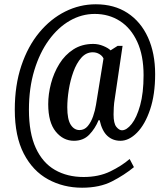

<svg xmlns="http://www.w3.org/2000/svg" viewBox="-20 -734 782 896"><path d="M363 142Q276 142 204.5 103Q133 64 91 -17Q49 -98 49 -222Q49 -336 79.5 -427Q110 -518 163 -582Q216 -646 284 -680Q352 -714 427 -714Q513 -714 575 -673.5Q637 -633 670.5 -559.5Q704 -486 704 -388Q704 -293 680.5 -223Q657 -153 619.5 -115Q582 -77 542 -77Q506 -77 481 -100Q456 -123 445 -173H440Q424 -134 396.5 -105.5Q369 -77 325 -77Q275 -77 240 -120Q205 -163 205 -248Q205 -295 218 -344.5Q231 -394 257 -436Q283 -478 322.5 -503.5Q362 -529 415 -529Q439 -529 462 -519.5Q485 -510 496 -499L529 -520H552L516 -276Q512 -253 511 -232.5Q510 -212 510 -200Q510 -158 523 -142Q536 -126 549 -126Q571 -126 594.5 -155.5Q618 -185 634 -242.5Q650 -300 650 -383Q650 -475 620.5 -539Q591 -603 539.5 -636Q488 -669 422 -669Q361 -669 306 -637.5Q251 -606 208 -547Q165 -488 140 -405.5Q115 -323 115 -222Q115 -113 147 -43.5Q179 26 236.5 59Q294 92 370 92Q441 92 494.5 66Q548 40 585 8L605 46Q560 83 502.5 112.5Q445 142 363 142ZM351 -127Q374 -127 389.5 -145.5Q405 -164 414.5 -191.5Q424 -219 428 -245L463 -461Q458 -473 444 -481.5Q430 -490 413 -490Q382 -490 359.5 -464.5Q337 -439 322.5 -399Q308 -359 301 -315Q294 -271 294 -233Q294 -177 310 -152Q326 -127 351 -127Z"/></svg>

Font: Noto Serif Khmer ExtraCondensed SemiBold
Style: Regular
Weight: 600
Width: 2
Designer: Danh Hong and the Monotype Design Team
Foundry: Monotype Imaging Inc.
Version: Version 2.004; ttfautohint (v1.8.4.7-5d5b)